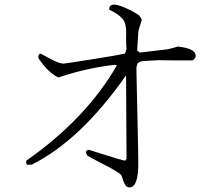

<svg xmlns="http://www.w3.org/2000/svg" viewBox="-20 -769 960 833"><path d="M671 -508Q659 -508 641 -506.5Q623 -505 615 -505Q597 -505 587 -500.5Q577 -496 576 -493Q575 -490 575 -487Q572 -480 572 -476Q572 -472 572 -459Q572 -444 576 -274.5Q580 -105 580 -60Q580 44 542 44Q530 44 523.5 33.5Q517 23 512.5 8.5Q508 -6 506 -9Q496 -22 430.5 -55.5Q365 -89 359 -94Q353 -103 353 -109Q353 -118 366 -119Q368 -119 437.5 -96.5Q507 -74 523 -72L529 -80L527 -442Q328 -159 118 -55Q99 -54 98 -54Q93 -56 94 -72Q352 -252 487 -485L480 -488Q358 -475 234 -433Q192 -450 147 -516Q144 -535 157 -536Q158 -536 197 -514.5Q236 -493 256 -493Q261 -493 375.5 -511Q490 -529 523 -537L529 -558Q527 -571 527 -608Q528 -625 527 -641Q526 -657 521.5 -670.5Q517 -684 500.5 -698.5Q484 -713 454 -727Q453 -749 475 -749Q491 -749 522.5 -735.5Q554 -722 584 -702L595 -684Q595 -679 587.5 -658Q580 -637 580 -628L575 -550L586 -541L706 -555Q730 -560 751 -567Q829 -559 829 -527Q829 -520 823.5 -513.5Q818 -507 813 -507Q793 -507 762 -507Q731 -507 730 -507Q702 -507 687.5 -507.5Q673 -508 671 -508Z"/></svg>

Font: cwTeXMing
Style: Medium
Weight: 500
Version: Version 1.17